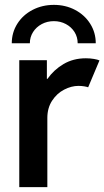

<svg xmlns="http://www.w3.org/2000/svg" viewBox="-20 -768 428 788"><path d="M59.1 -521H172.4V-444.3H174.8Q200.7 -481.4 240.7 -505.1Q280.8 -528.8 332.5 -528.8Q350.1 -528.8 365.7 -526.1Q381.3 -523.4 388.2 -520L341.8 -409.7Q337.4 -411.6 325.9 -413.6Q314.5 -415.5 301.8 -415.5Q272.9 -415.5 243.2 -400.1Q213.4 -384.8 193.8 -354.7Q174.3 -324.7 174.3 -284.2V0H59.1ZM373 -590.3H298.8Q298.8 -615.7 285.9 -636.5Q272.9 -657.2 250.5 -669.2Q228 -681.2 201.2 -681.2Q173.8 -681.2 151.4 -669.2Q128.9 -657.2 115.7 -636.5Q102.5 -615.7 102.5 -590.3H28.3Q28.3 -634.3 51 -670.4Q73.7 -706.5 113.5 -727.3Q153.3 -748 201.2 -748Q249 -748 288.3 -727.3Q327.6 -706.5 350.3 -670.4Q373 -634.3 373 -590.3Z"/></svg>

Font: Reddit Sans SemiBold
Style: Regular
Weight: 600
Designer: Stephen Hutchings
Foundry: Reddit
Version: Version 1.013